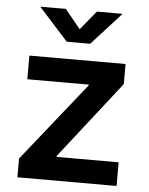

<svg xmlns="http://www.w3.org/2000/svg" viewBox="-53 -797 653 841"><g transform="rotate(5 273.0 -376.5)"><path d="M55.2 0V-82.5L331.1 -428.2V-431.6H61V-535.6H483.9V-447.3L218.3 -107.9V-104H491.2V0ZM202.1 -753.4 270.5 -669.9 338.9 -753.4H449.7V-751L321.8 -610.4H218.8L91.8 -751V-753.4Z"/></g></svg>

Font: Inter 20pt SemiBold
Style: Regular
Weight: 600
Version: Version 4.001;git-66647c0bb